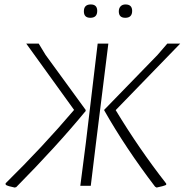

<svg xmlns="http://www.w3.org/2000/svg" viewBox="-20 -835 830 863"><path d="M388 -815Q417 -815 417 -786Q417 -755 386 -755Q357 -755 357 -784Q357 -815 388 -815ZM544 -815Q574 -815 574 -786Q574 -755 543 -755Q514 -755 514 -784Q514 -798 522 -806.5Q530 -815 544 -815ZM684 8 677 4Q545 -169 449 -338L448 -341L688 -588L732 -639H790L500 -340Q605 -166 727 -10V-4Q714 2 684 8ZM46 8Q16 2 6 -4L5 -11Q171 -174 313 -341L98 -639H154L185 -588L365 -341V-336Q234 -177 53 6ZM341 0 366 -194 419 -639H467L412 -197L388 0Z"/></svg>

Font: Alegreya Sans Light
Style: Italic
Weight: 300
Italic angle: -7°
Designer: Juan Pablo del Peral
Foundry: Huerta Tipografica
Version: Version 2.007